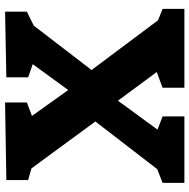

<svg xmlns="http://www.w3.org/2000/svg" viewBox="-15 -732 747 757"><g transform="rotate(-90 358.5 -353.5)"><path d="M461 -366 657 -104 702 -86V0H391V-86L453 -109L340 -262L226 -106L278 -86V0H16V-86L70 -107L258 -351L73 -603L27 -616V-702L333 -707V-621L280 -601L382 -458L484 -598L432 -616V-702L691 -707V-621L636 -594Z"/></g></svg>

Font: Bitter Pro ExtraBold
Style: Regular
Weight: 800
Designer: Sol Matas, and Bitter project Authors
Foundry: Sol Matas
Version: Version 1.010